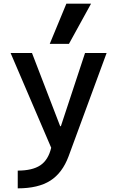

<svg xmlns="http://www.w3.org/2000/svg" viewBox="-20 -810 640 1050"><path d="M77 123Q157 123 200.5 94Q244 65 260 -2L38 -520H155L309 -120H313L445 -520H563L355 45Q321 136 255 178Q189 220 77 220ZM357 -570H252L343 -790H478Z"/></svg>

Font: M PLUS Code Latin 60 Medium
Style: Regular
Weight: 500
Width: 7
Monospace: yes
Designer: Coji Morishita
Foundry: UNDERFOREST DESIGN
Version: Version 1.005; ttfautohint (v1.8.3)